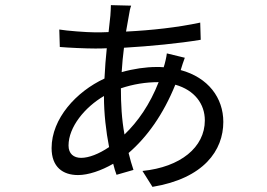

<svg xmlns="http://www.w3.org/2000/svg" viewBox="-20 -683 1040 748"><path d="M491 -661 412 -663C412 -653 411 -636 410 -622C408 -604 406 -582 403 -558C385 -557 367 -557 350 -557C318 -557 240 -563 211 -568L213 -500C247 -497 314 -494 350 -494C365 -494 380 -494 396 -495C392 -458 389 -418 387 -377C277 -326 181 -221 181 -106C181 -32 225 -1 284 -1C324 -1 374 -18 421 -45C425 -29 429 -15 434 -2L500 -21C493 -41 487 -63 481 -87C553 -149 616 -237 663 -353C738 -332 778 -278 778 -214C778 -109 683 -32 535 -17L574 45C774 12 850 -97 850 -208C850 -302 791 -381 684 -410C687 -421 696 -448 700 -458L630 -475C629 -463 622 -433 618 -422V-421C609 -422 599 -422 590 -422C548 -422 500 -415 454 -402C456 -434 459 -467 463 -497C565 -503 678 -514 762 -528L760 -595C671 -576 571 -565 471 -560C475 -584 479 -605 482 -622C484 -636 487 -651 491 -661ZM451 -339C499 -355 547 -363 598 -363C564 -276 517 -209 465 -159C454 -219 451 -278 451 -339ZM247 -116C247 -188 310 -265 385 -309V-307C385 -241 393 -171 405 -110C365 -83 326 -68 296 -68C267 -68 247 -84 247 -116Z"/></svg>

Font: DAIFUKU Sans JP
Style: Regular
Weight: 400
Designer: Original font ‘Source Han Sans JP’ : Ryoko NISHIZUKA  (kana, bopomofo & ideographs); Paul D. Hunt (Latin, Greek & Cyrill
Foundry: Daifuku
Version: Version 1.001